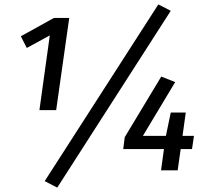

<svg xmlns="http://www.w3.org/2000/svg" viewBox="-20 -770 954 868"><path d="M848.1 -96.2H796.9L783.2 0H708L721.2 -96.2H537.1L543.9 -149.9L709 -423.8L772 -398.9L626 -155.8H730L752 -261.2H819.8L805.2 -155.8H856.9ZM158.2 -272 205.1 -609.9 101.1 -553.2 74.2 -606 224.1 -689H293L233.9 -272ZM752 -721.2 238.8 78.1 182.1 48.8 695.8 -750Z"/></svg>

Font: FiraSans-Italic
Style: Italic
Weight: 400
Italic angle: -8°
Designer: Carrois Corporate & Edenspiekermann AG
Foundry: Carrois Corporate GbR & Edenspiekermann AG
Version: Version 3.106;PS 003.106;hotconv 1.0.70;makeotf.lib2.5.58329